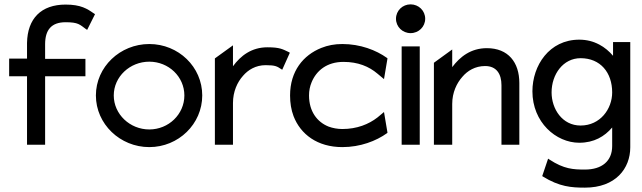

<svg xmlns="http://www.w3.org/2000/svg" viewBox="-20 -664 2947 881"><path d="M22 -314H104V0H187V-314H372V-394H187V-461C187 -527 216 -562 281 -562C340 -562 346 -551 375 -530L380 -527L416 -599L413 -601C380 -624 351 -643 281 -643C169 -643 106 -579 104 -467V-395H22Z M420 -226C420 -95 531 11 665 11C799 11 908 -95 908 -226C908 -357 799 -462 665 -462C531 -462 420 -357 420 -226ZM502 -226C502 -312 576 -381 665 -381C754 -381 826 -312 826 -226C826 -140 754 -70 665 -70C576 -70 502 -140 502 -226Z M966 0H1049V-191C1049 -244 1069 -287 1095 -316C1118 -343 1153 -365 1199 -365C1244 -365 1252 -359 1270 -347L1275 -344L1310 -422L1305 -425C1277 -438 1265 -447 1207 -447C1134 -447 1084 -408 1049 -360V-456L966 -396Z M1311 -226C1311 -192 1316 -160 1327 -131C1359 -48 1436 11 1551 11C1633 11 1706 -17 1756 -53L1758 -55L1742 -150L1712 -125C1672 -94 1618 -72 1551 -72C1529 -72 1507 -76 1488 -83C1435 -104 1398 -153 1398 -226C1398 -248 1402 -268 1410 -287C1432 -340 1480 -380 1556 -380C1623 -380 1673 -359 1712 -326L1742 -301L1758 -396L1756 -398C1706 -434 1633 -462 1551 -462C1515 -462 1484 -456 1454 -444C1372 -411 1311 -338 1311 -226Z M1797 -578C1797 -541 1827 -512 1864 -512C1901 -512 1931 -541 1931 -578C1931 -615 1901 -644 1864 -644C1827 -644 1797 -615 1797 -578ZM1823 0H1906V-451H1823Z M1971 0H2055V-187C2055 -240 2076 -283 2102 -312C2125 -339 2160 -361 2206 -361C2258 -361 2281 -325 2281 -273V0H2363V-283C2363 -378 2312 -443 2214 -443C2141 -443 2091 -404 2055 -356V-437L1971 -376Z M2423 -245C2423 -103 2531 -9 2638 -9C2706 -9 2754 -38 2789 -79V6C2789 75 2742 114 2664 114C2611 114 2568 112 2501 68L2495 64L2468 144L2471 146C2547 193 2602 197 2664 197C2805 197 2872 109 2872 12V-471H2793V-408C2759 -448 2708 -482 2638 -482C2500 -482 2423 -363 2423 -245ZM2511 -240C2511 -323 2564 -397 2644 -397C2735 -397 2789 -331 2789 -240C2789 -164 2734 -88 2644 -88C2560 -88 2511 -164 2511 -240Z"/></svg>

Font: Charger Sport
Style: SeBd
Weight: 600
Designer: Jasper
Foundry: Cannot Into Space Fonts
Version: Version 1.1